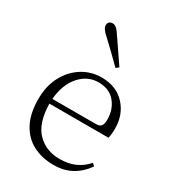

<svg xmlns="http://www.w3.org/2000/svg" viewBox="-196 -910 927 1030"><g transform="rotate(30 268.0 -394.5)"><path d="M344 -616 327 -603Q261 -669 203 -723Q167 -754 167 -775Q167 -802 196 -803Q219 -803 243 -764Q291 -694 344 -616ZM298 14Q227 14 171 -15Q115 -44 83.5 -103.5Q52 -163 52 -252Q52 -334 84.5 -394.5Q117 -455 171 -488.5Q225 -522 289 -522Q381 -522 434.5 -464Q488 -406 488 -320Q488 -284 482 -260H116Q118 -141 172 -85.5Q226 -30 311 -30Q416 -30 477 -102L492 -88Q459 -40 411 -13Q363 14 298 14ZM117 -290H387Q411 -290 419.5 -302.5Q428 -315 428 -341Q428 -404 391.5 -447.5Q355 -491 288 -491Q221 -491 173 -437Q125 -383 117 -290Z"/></g></svg>

Font: Minh Nguyen ExtraLight
Style: Regular
Weight: 250
Designer: Ryoko NISHIZUKA 西塚涼子 (kana & ideographs); Frank Grießhammer (Latin, Greek & Cyrillic); Wenlong ZHANG 张文龙 (bopomofo); San
Foundry: Adobe
Version: Version 1.100;July 7, 2023;FontCreator 14.0.0.2814 64-bit